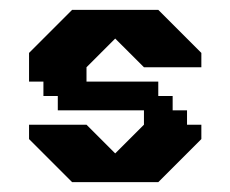

<svg xmlns="http://www.w3.org/2000/svg" viewBox="-20 -370 467 390"><path d="M214 -291.7 272.4 -233.4H389V-262.5L301.5 -350H126.5L39 -262.5V-204.2H68.2V-175H97.4V-145.9H272.4V-116.7L214 -58.4L155.7 -116.7H39V-87.5L126.5 0H301.5L389 -87.5V-116.7H359.9V-145.9H330.7V-175H301.5V-204.2H155.7V-233.4Z"/></svg>

Font: Stepalange Short
Style: Regular
Weight: 400
Designer: Szymon Furjan
Version: Version 1.001;Fontself Maker 3.5.8